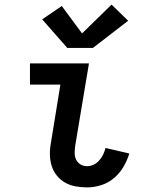

<svg xmlns="http://www.w3.org/2000/svg" viewBox="-20 -805 640 833"><path d="M358 8Q332 8 307.5 3.5Q283 -1 262 -13Q241 -25 226 -44Q211 -63 204 -86Q197 -109 196.5 -134.5Q196 -160 201 -186L242 -438H110V-530H366L306 -171Q304 -155 304 -140Q304 -125 310.5 -112Q317 -99 329.5 -91.5Q342 -84 358 -84Q372 -84 386 -90.5Q400 -97 410.5 -109Q421 -121 427.5 -134.5Q434 -148 438 -163L541 -139Q532 -109 515.5 -81Q499 -53 474 -32Q449 -11 418.5 -1.5Q388 8 358 8ZM272 -597 163 -721 248 -779 336 -660 464 -785 536 -715 383 -597Z"/></svg>

Font: Iosevka Slab Semibold Extended
Style: Italic
Weight: 600
Width: 7
Italic angle: -9°
Monospace: yes
Designer: Belleve Invis
Foundry: Belleve Invis
Version: Version 11.1.0; ttfautohint (v1.8.3)